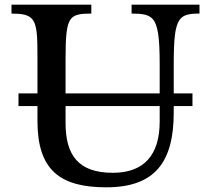

<svg xmlns="http://www.w3.org/2000/svg" viewBox="-20 -790 901 820"><path d="M722 -310V-337H802V-391H722V-512C722 -622 727 -677 747 -705C763 -728 790 -732 832 -732V-770H542V-732C583 -732 611 -729 629 -712C655 -687 662 -631 662 -512V-391H260V-537C260 -635 264 -684 282 -708C298 -729 325 -732 370 -732V-770H29V-732C74 -732 100 -727 116 -710C139 -685 140 -636 140 -537V-391H59V-337H140V-273C140 -63 237 10 434 10C643 10 722 -99 722 -310ZM260 -265V-337H662V-271C662 -128 595 -52 462 -52C313 -52 260 -129 260 -265Z"/></svg>

Font: Libre Baskerville
Style: Regular
Weight: 400
Designer: Pablo Impallari, Rodrigo Fuenzalida
Foundry: Pablo Impallari, Rodrigo Fuenzalida
Version: Version 1.051;Glyphs 3.2.3 (3260)